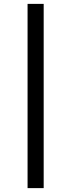

<svg xmlns="http://www.w3.org/2000/svg" viewBox="-20 -774 357 989"><path d="M122 195V-754H205V195Z"/></svg>

Font: Piazzolla Thin Black
Style: Italic
Weight: 900
Italic angle: -11.3°
Version: Version 2.005